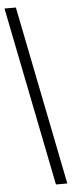

<svg xmlns="http://www.w3.org/2000/svg" viewBox="-60 -790 351 941"><g transform="rotate(-5 116.0 -319.5)"><path d="M176 121 0 -760H56L232 121Z"/></g></svg>

Font: Noto Serif Georgian ExtraCondensed SemiBold
Style: Regular
Weight: 600
Width: 2
Designer: Monotype Design Team, Akaki Razmadze
Foundry: Google LLC
Version: Version 2.003; ttfautohint (v1.8.4.7-5d5b)